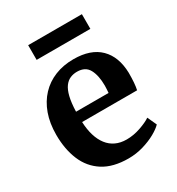

<svg xmlns="http://www.w3.org/2000/svg" viewBox="-181 -860 903 982"><g transform="rotate(-30 270.5 -368.5)"><path d="M290.7 11Q199.6 11 141.8 -26Q84 -63 56.8 -128.4Q29.5 -193.8 29.5 -278.5Q29.5 -346.7 48.9 -400.7Q68.4 -454.7 104 -492.4Q139.6 -530.2 189.1 -550.1Q238.6 -570 298.7 -570Q400.1 -570 453.6 -517.1Q507 -464.2 509.4 -368.3Q509.4 -335.8 507.5 -311.7Q505.6 -287.6 501.6 -269.3H176.8Q178.7 -224.7 189.4 -189.3Q200.2 -153.8 219.5 -128.9Q238.7 -104 266.5 -91Q294.2 -77.9 330.6 -77.9Q371.4 -77.9 412.7 -92.2Q453.9 -106.4 476.6 -122L501.4 -67.7Q485.3 -50.4 452.8 -32.2Q420.3 -14 378 -1.5Q335.8 11 290.7 11ZM176.4 -330.6H368.4Q369.2 -340.5 369.9 -351.6Q370.7 -362.7 370.7 -372.8Q370.7 -432.5 351 -468.9Q331.4 -505.4 282.4 -505.4Q260.5 -505.4 241.9 -497.4Q223.3 -489.5 209 -470.2Q194.8 -451 186.4 -417Q178 -383 176.4 -330.6ZM451.7 -747.7V-661H134.4V-747.7Z"/></g></svg>

Font: Merriweather Light
Style: Regular
Weight: 300
Version: Version 2.100